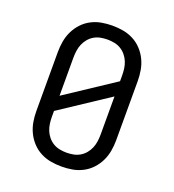

<svg xmlns="http://www.w3.org/2000/svg" viewBox="-136 -849 872 962"><g transform="rotate(20 300.0 -367.5)"><path d="M300 8Q271 8 242.5 3Q214 -2 188 -15.5Q162 -29 142 -50.5Q122 -72 109.5 -98Q97 -124 92 -152.5Q87 -181 87 -210V-525Q87 -554 92 -582.5Q97 -611 109.5 -637Q122 -663 142 -684.5Q162 -706 188 -719.5Q214 -733 242.5 -738Q271 -743 300 -743Q329 -743 357.5 -738Q386 -733 412 -719.5Q438 -706 458 -684.5Q478 -663 490.5 -637Q503 -611 508 -582.5Q513 -554 513 -525V-210Q513 -181 508 -152.5Q503 -124 490.5 -98Q478 -72 458 -50.5Q438 -29 412 -15.5Q386 -2 357.5 3Q329 8 300 8ZM170 -322 430 -494V-525Q430 -543 427.5 -561.5Q425 -580 418 -597Q411 -614 399 -628.5Q387 -643 371 -652.5Q355 -662 336.5 -665.5Q318 -669 300 -669Q282 -669 263.5 -665.5Q245 -662 229 -652.5Q213 -643 201 -628.5Q189 -614 182 -597Q175 -580 172.5 -561.5Q170 -543 170 -525ZM300 -66Q318 -66 336.5 -69.5Q355 -73 371 -82.5Q387 -92 399 -106.5Q411 -121 418 -138Q425 -155 427.5 -173.5Q430 -192 430 -210V-413L170 -241V-210Q170 -192 172.5 -173.5Q175 -155 182 -138Q189 -121 201 -106.5Q213 -92 229 -82.5Q245 -73 263.5 -69.5Q282 -66 300 -66Z"/></g></svg>

Font: Iosevka Etoile
Style: Regular
Weight: 400
Designer: Belleve Invis
Foundry: Belleve Invis
Version: Version 33.2.4